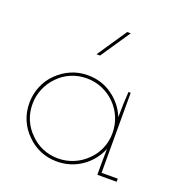

<svg xmlns="http://www.w3.org/2000/svg" viewBox="-115 -710 763 814"><g transform="rotate(20 266.0 -303.0)"><path d="M497 0V-14H424V-375H414Q412 -346 411 -317.5Q410 -289 410 -260Q388 -314 339.5 -348.5Q291 -383 229 -383Q188 -383 153 -367.5Q118 -352 92 -326Q65 -300 50 -264Q35 -228 35 -188Q35 -147 50 -112Q65 -77 92 -51Q118 -24 153 -9Q188 6 229 6Q260 6 288.5 -3Q317 -12 341 -29Q364 -45 382 -67.5Q400 -90 411 -117Q411 -101 410.5 -85.5Q410 -70 410 -54V0ZM229 -369Q266 -369 299 -355Q332 -341 357 -316Q382 -291 396 -258Q410 -225 410 -188Q410 -150 396 -117.5Q382 -85 357 -61Q332 -36 299 -22Q266 -8 229 -8Q191 -8 158.5 -22Q126 -36 102 -61Q77 -85 63 -117.5Q49 -150 49 -188Q49 -225 63 -258Q77 -291 102 -316Q126 -341 158.5 -355Q191 -369 229 -369ZM248 -479Q271 -512 293 -545.5Q315 -579 338 -612H322Q299 -579 277 -545.5Q255 -512 232 -479Z"/></g></svg>

Font: Josefin Slab Thin Thin
Style: Regular
Weight: 250
Version: Version 2.000